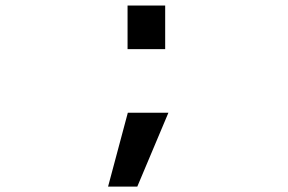

<svg xmlns="http://www.w3.org/2000/svg" viewBox="-20 -563 1040 693"><path d="M440.4 -385.7V-543H576.2V-385.7ZM441.4 -156.2H587.9L475.6 110.4H370.1Z"/></svg>

Font: Gen Shin Gothic Monospace Medium
Style: Regular
Weight: 500
Designer: [Source Han Sans]
Ryoko NISHIZUKA  (kana & ideographs); Paul D. Hunt (Latin, Greek & Cyrillic); Wenlong ZHANG  (bopomofo
Version: Version 1.002.20150607